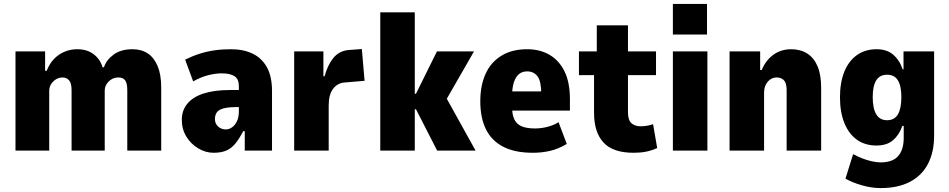

<svg xmlns="http://www.w3.org/2000/svg" viewBox="-20 -768 4840 979"><path d="M59 0V-506H210V-407H218Q232 -443 255 -467Q278 -491 308.5 -504Q339 -517 374 -517Q424 -517 457.5 -491.5Q491 -466 503 -425H510Q522 -462 559 -489.5Q596 -517 656 -517Q701 -517 733.5 -495.5Q766 -474 784 -430.5Q802 -387 802 -321V0H629V-309Q629 -344 618 -358.5Q607 -373 584 -373Q564 -373 548.5 -363.5Q533 -354 523.5 -339Q514 -324 514 -306V0H345V-309Q345 -343 332.5 -358Q320 -373 299 -373Q280 -373 264.5 -363Q249 -353 240 -338Q231 -323 231 -306V0Z M1069 11Q1029 11 991.5 -11Q954 -33 930.5 -71Q907 -109 907 -157Q907 -205 935.5 -239.5Q964 -274 1019 -291.5Q1074 -309 1153 -309H1217V-222H1185Q1157 -222 1137 -219Q1117 -216 1103.5 -209.5Q1090 -203 1083 -191Q1076 -179 1076 -160Q1076 -138 1092 -123Q1108 -108 1132 -108Q1148 -108 1163.5 -119Q1179 -130 1188.5 -150.5Q1198 -171 1198 -200V-329Q1198 -365 1175.5 -379.5Q1153 -394 1111 -394Q1080 -394 1043 -385Q1006 -376 965 -353L924 -464Q963 -483 999.5 -494.5Q1036 -506 1074.5 -511.5Q1113 -517 1158 -517Q1221 -517 1268 -494.5Q1315 -472 1341 -425Q1367 -378 1367 -304V0H1228V-99H1220Q1202 -64 1182.5 -39Q1163 -14 1136.5 -1.5Q1110 11 1069 11Z M1480 0V-506H1629V-379H1635Q1650 -435 1679 -471.5Q1708 -508 1757 -513L1825 -518L1839 -356L1733 -347Q1699 -343 1677.5 -314Q1656 -285 1656 -230V0Z M1919 0V-705H2095V-290H2101L2208 -506H2397L2239 -231L2248 -283L2405 0H2209L2101 -211H2095V0Z M2697 11Q2605 11 2545.5 -20Q2486 -51 2457.5 -109.5Q2429 -168 2429 -252Q2429 -331 2455.5 -390.5Q2482 -450 2536 -483.5Q2590 -517 2668 -517Q2733 -517 2782 -488.5Q2831 -460 2858.5 -404Q2886 -348 2886 -261V-204H2570V-302H2750L2740 -286Q2740 -353 2721 -378.5Q2702 -404 2668 -404Q2643 -404 2626.5 -390.5Q2610 -377 2600.5 -349Q2591 -321 2591 -276V-223Q2591 -185 2602 -160.5Q2613 -136 2638.5 -124.5Q2664 -113 2709 -113Q2740 -113 2772.5 -121.5Q2805 -130 2828 -145L2870 -34Q2826 -8 2784 1.5Q2742 11 2697 11Z M3211 11Q3105 11 3057 -41.5Q3009 -94 3009 -193V-385H2932V-506H3023V-639H3182V-506H3325V-385H3182V-195Q3182 -156 3199.5 -140Q3217 -124 3247 -124Q3264 -124 3282.5 -127.5Q3301 -131 3310 -135L3331 -13Q3302 0 3273.5 5.5Q3245 11 3211 11Z M3411 -592V-748H3585V-592ZM3411 0V-506H3587V0Z M3700 0V-506H3856V-411H3864Q3884 -460 3923 -488.5Q3962 -517 4014 -517Q4061 -517 4095.5 -495.5Q4130 -474 4148.5 -430.5Q4167 -387 4167 -321V0H3991V-307Q3991 -331 3985.5 -345Q3980 -359 3968 -366Q3956 -373 3940 -373Q3923 -373 3908.5 -363.5Q3894 -354 3885 -336.5Q3876 -319 3876 -294V0Z M4470 191Q4425 191 4377 177.5Q4329 164 4291 143L4330 18Q4352 30 4376.5 39.5Q4401 49 4425.5 54.5Q4450 60 4470 60Q4531 60 4559.5 28Q4588 -4 4588 -66V-126H4581Q4565 -80 4533.5 -53Q4502 -26 4449 -26Q4391 -26 4349.5 -55.5Q4308 -85 4285.5 -140.5Q4263 -196 4263 -272Q4263 -348 4285.5 -403Q4308 -458 4350 -487.5Q4392 -517 4450 -517Q4501 -517 4533.5 -490Q4566 -463 4583 -414H4587V-506H4743V-75Q4743 7 4712 67Q4681 127 4620 159Q4559 191 4470 191ZM4503 -155Q4541 -155 4558.5 -185Q4576 -215 4576 -273Q4576 -329 4558.5 -358Q4541 -387 4503 -387Q4466 -387 4448 -358.5Q4430 -330 4430 -273Q4430 -215 4448 -185Q4466 -155 4503 -155Z"/></svg>

Font: Nunito Sans 7pt Condensed Black
Style: Regular
Weight: 900
Width: 3
Designer: Vernon Adams
Foundry: Vernon Adams
Version: Version 3.101;gftools[0.9.27]